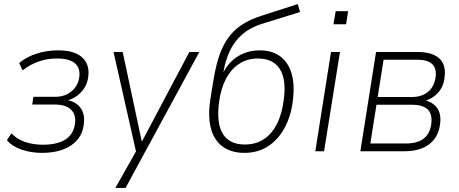

<svg xmlns="http://www.w3.org/2000/svg" viewBox="-20 -742 2254 942"><path d="M186 8Q131 8 84.5 -8.5Q38 -25 14 -54L36 -88Q63 -59 103 -45.5Q143 -32 190 -32Q262 -32 301.5 -58Q341 -84 348 -135Q354 -180 328 -204.5Q302 -229 249 -229H138L144 -267H251Q298 -267 330.5 -293.5Q363 -320 369 -364Q375 -408 347.5 -431.5Q320 -455 260 -455Q213 -455 171.5 -441Q130 -427 91 -397L74 -433Q112 -464 161.5 -479.5Q211 -495 265 -495Q346 -495 383.5 -460Q421 -425 413 -366Q410 -337 395.5 -313Q381 -289 358 -272Q335 -255 306 -248V-252Q354 -243 376 -211.5Q398 -180 391 -132Q386 -87 359.5 -56Q333 -25 289.5 -8.5Q246 8 186 8Z M546 180 654 -11 651 18 537 -487H582L679 -32H668L909 -487H958L596 180Z M1179 8Q1114 8 1071.5 -23.5Q1029 -55 1014 -115Q999 -175 1013 -261L1026 -341Q1036 -406 1052 -457.5Q1068 -509 1094.5 -549Q1121 -589 1163 -618Q1205 -647 1267 -666L1441 -722L1452 -683L1262 -624Q1208 -607 1170 -574.5Q1132 -542 1109 -495Q1086 -448 1076 -387L1073 -368H1067Q1085 -411 1113.5 -439Q1142 -467 1177.5 -481Q1213 -495 1253 -495Q1315 -495 1355 -465.5Q1395 -436 1411 -379.5Q1427 -323 1416 -242Q1406 -167 1374 -110.5Q1342 -54 1293 -23Q1244 8 1179 8ZM1181 -33Q1234 -33 1273.5 -58.5Q1313 -84 1338 -132.5Q1363 -181 1372 -251Q1386 -351 1353 -403Q1320 -455 1245 -455Q1193 -455 1153.5 -429Q1114 -403 1089 -356Q1064 -309 1055 -243Q1041 -137 1073.5 -85Q1106 -33 1181 -33Z M1616 -623 1627 -687H1688L1678 -623ZM1527 0 1604 -487H1648L1570 0Z M1748 0 1825 -487H2027Q2077 -487 2109 -472.5Q2141 -458 2154 -430Q2167 -402 2161 -361Q2158 -331 2144 -307.5Q2130 -284 2108 -268Q2086 -252 2056 -245L2058 -251Q2102 -243 2124 -213Q2146 -183 2139 -132Q2131 -69 2086 -34.5Q2041 0 1965 0ZM1797 -38H1971Q2027 -38 2058 -61.5Q2089 -85 2096 -133Q2102 -182 2078.5 -205Q2055 -228 2003 -228H1827ZM1833 -266H2000Q2049 -266 2080 -291.5Q2111 -317 2117 -363Q2123 -407 2100 -428Q2077 -449 2027 -449H1862Z"/></svg>

Font: Nunito Sans 10pt SemiCondensed ExtraLight
Style: Italic
Weight: 250
Width: 4
Italic angle: -9°
Designer: Vernon Adams
Foundry: Vernon Adams
Version: Version 3.101;gftools[0.9.27]